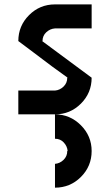

<svg xmlns="http://www.w3.org/2000/svg" viewBox="-20 -520 506 873"><path d="M230 225Q251.7 223.3 268.8 207.1Q285.8 190.8 285.8 166.7H287.5Q285.8 145 270 127.9Q254.2 110.8 230 110.8V0Q298.3 0 347.5 49.2Q396.7 98.3 396.7 166.7Q396.7 235.8 347.9 284.6Q299.2 333.3 230 333.3ZM230 -108.3Q251.7 -110 268.8 -126.2Q285.8 -142.5 285.8 -166.7H287.5Q253.3 -190.8 216.2 -218.3Q179.2 -245.8 133.3 -280.8Q87.5 -315.8 63.3 -333.3Q63.3 -402.5 112.1 -451.2Q160.8 -500 230 -500H396.7V-390.8H230Q207.5 -389.2 190.4 -373.3Q173.3 -357.5 173.3 -333.3H171.7Q181.7 -326.7 396.7 -166.7Q396.7 -97.5 347.9 -48.8Q299.2 0 230 0H63.3V-108.3Z"/></svg>

Font: 0xA000
Style: Bold
Weight: 700
Version: Version 0.1